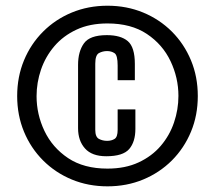

<svg xmlns="http://www.w3.org/2000/svg" viewBox="-20 -762 756 682"><path d="M361.8 -100.1C407.4 -100.1 449.6 -108.2 488.5 -124.3C527.4 -140.4 561.4 -163 590.6 -192.1C619.7 -221.3 642.3 -255.3 658.4 -294.2C674.6 -333.1 682.6 -375.3 682.6 -420.9C682.6 -466.5 674.6 -508.7 658.4 -547.6C642.3 -586.5 619.7 -620.5 590.6 -649.7C561.4 -678.8 527.4 -701.4 488.5 -717.5C449.6 -733.6 407.4 -741.7 361.8 -741.7C316.2 -741.7 274 -733.6 235.1 -717.5C196.2 -701.4 162.2 -678.8 133.1 -649.7C103.9 -620.5 81.3 -586.5 65.2 -547.6C49.1 -508.7 41 -466.5 41 -420.9C41 -375.3 49.1 -333.1 65.2 -294.2C81.3 -255.3 103.9 -221.3 133.1 -192.1C162.2 -163 196.2 -140.4 235.1 -124.3C274 -108.2 316.2 -100.1 361.8 -100.1ZM361.8 -163.1C305.8 -163.1 259.2 -175.5 221.9 -200.4C184.7 -225.3 156.7 -257.5 137.9 -296.9C119.2 -336.3 109.9 -377.4 109.9 -420.4C109.9 -452.6 115.2 -484.1 125.7 -514.9C136.3 -545.7 152.1 -573.3 173.1 -597.9C194.1 -622.5 220.3 -642.1 251.7 -656.7C283.1 -671.4 319.8 -678.7 361.8 -678.7C417.8 -678.7 464.4 -666.3 501.7 -641.4C539 -616.5 567 -584.3 585.7 -544.9C604.4 -505.5 613.8 -464.4 613.8 -421.4C613.8 -389.2 608.6 -357.7 598.1 -326.9C587.7 -296.1 572 -268.5 551 -243.9C530 -219.3 503.7 -199.7 472.2 -185.1C440.6 -170.4 403.8 -163.1 361.8 -163.1ZM357.4 -207C397.1 -207 424.3 -215.6 439 -232.7C453.6 -249.8 460.9 -273.6 460.9 -304.2V-373.5H397.9V-300.8C397.9 -283.9 394.3 -273.1 387 -268.6C379.6 -264 370.8 -261.7 360.4 -261.7C349.9 -261.7 340.3 -264 331.5 -268.6C322.8 -273.1 318.4 -283.9 318.4 -300.8V-535.6C318.4 -556.2 322.8 -568.8 331.5 -573.5C340.3 -578.2 349.9 -580.6 360.4 -580.6C370.8 -580.6 379.6 -578 387 -573C394.3 -568 397.9 -553.4 397.9 -529.3V-477.1H459V-534.7C459 -574.7 450.6 -601.8 433.8 -616C417.1 -630.1 392.3 -637.2 359.4 -637.2C319 -637.2 291.9 -627.4 278.1 -607.9C264.2 -588.4 257.3 -563 257.3 -531.7V-306.6C257.3 -277 265.5 -253 282 -234.6C298.4 -216.2 323.6 -207 357.4 -207Z"/></svg>

Font: Antonio
Style: Regular
Weight: 400
Designer: Vernon Adams
Foundry: Vernon Adams
Version: Version 1.002